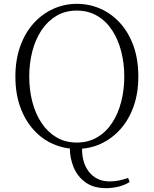

<svg xmlns="http://www.w3.org/2000/svg" viewBox="-20 -759 799 998"><path d="M532 219Q466 219 424.5 189Q383 159 363 111Q343 63 343 10V-5H407Q402 82 441.5 133Q481 184 550 184Q576 184 599 179Q622 174 646 166L654 187Q627 204 594.5 211.5Q562 219 532 219ZM379 15Q314 15 256 -10.5Q198 -36 154 -85Q110 -134 85 -203.5Q60 -273 60 -361Q60 -448 85 -518Q110 -588 154 -637Q198 -686 256 -712.5Q314 -739 379 -739Q445 -739 502.5 -713.5Q560 -688 604.5 -639Q649 -590 674 -520Q699 -450 699 -361Q699 -274 674 -204.5Q649 -135 604.5 -86Q560 -37 502.5 -11Q445 15 379 15ZM379 -18Q439 -18 485.5 -45.5Q532 -73 563 -120.5Q594 -168 610 -230Q626 -292 626 -361Q626 -430 610 -492Q594 -554 563 -601.5Q532 -649 485.5 -676.5Q439 -704 379 -704Q319 -704 273 -676.5Q227 -649 195.5 -601.5Q164 -554 148 -492Q132 -430 132 -361Q132 -292 148 -230Q164 -168 195.5 -120.5Q227 -73 273 -45.5Q319 -18 379 -18Z"/></svg>

Font: Early Summer Mincho VF
Style: Regular
Weight: 250
Designer: GuiWonder
Version: Version 1.002